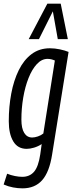

<svg xmlns="http://www.w3.org/2000/svg" viewBox="-32 -810 401 1050"><path d="M-12 199 7 140Q27 148 49 152.5Q71 157 90 157Q130 157 154 129.5Q178 102 188 35L196 -22Q176 -9 154 -2.5Q132 4 114 4Q65 4 40.5 -37Q16 -78 16 -147Q16 -226 29.5 -298Q43 -370 70.5 -426Q98 -482 140.5 -514Q183 -546 241 -546Q268 -546 296 -540Q324 -534 343 -526L253 35Q238 131 198.5 175.5Q159 220 91 220Q66 220 39.5 215Q13 210 -12 199ZM268 -479Q259 -483 249 -485.5Q239 -488 228 -488Q196 -488 169.5 -459.5Q143 -431 124 -383Q105 -335 95 -276Q85 -217 85 -156Q85 -108 100.5 -83Q116 -58 144 -58Q158 -58 175.5 -64Q193 -70 205 -80ZM125 -596 227 -790H300L339 -596H284L257 -748L181 -596Z"/></svg>

Font: Georama Condensed
Style: Italic
Weight: 400
Width: 3
Italic angle: -9°
Designer: Jean-Baptiste Levee
Foundry: Production Type
Version: Version 1.000